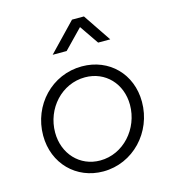

<svg xmlns="http://www.w3.org/2000/svg" viewBox="-117 -886 895 995"><g transform="rotate(-15 330.5 -389.0)"><path d="M315 12C475 12 601 -122 601 -285C601 -435 493 -543 347 -543C186 -543 61 -411 61 -248C61 -97 171 12 315 12ZM125 -247C125 -376 223 -484 348 -484C457 -484 537 -400 537 -286C537 -158 439 -47 314 -47C205 -47 125 -133 125 -247ZM217 -640H292L391 -742L461 -640H526L425 -790H361Z"/></g></svg>

Font: Mluvka Light
Style: Italic
Weight: 300
Italic angle: -8°
Designer: Modified by Jiří Krblich, Original typeface by Gumpita Rahayu
Foundry: Gumpita Rahayu & Jiří Krblich
Version: Version 2.000;Glyphs 3.1.1 (3134)